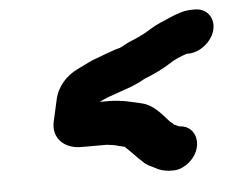

<svg xmlns="http://www.w3.org/2000/svg" viewBox="-39 -515 620 509"><g transform="rotate(-5 271.0 -261.0)"><path d="M497 -471H489C466 -471 447 -463 428 -455C408 -446 395 -442 374 -429C360 -420 355 -418 341 -411L325 -404C315 -401 301 -392 290 -387C266 -381 236 -368 213 -360C200 -354 185 -346 172 -340C144 -326 119 -301 111 -265L98 -207C89 -166 118 -134 165 -134H233C244 -133 256 -131 265 -128L282 -124L281 -123C296 -110 308 -95 323 -82C333 -71 343 -68 355 -62C366 -55 379 -52 392 -51H399C415 -50 428 -55 443 -66C488 -101 478 -164 429 -166H428L415 -172C411 -177 405 -180 402 -184C385 -203 365 -228 336 -235C311 -241 281 -249 248 -249H224C260 -267 301 -275 336 -293C342 -296 346 -299 349 -300C376 -311 396 -320 421 -336C434 -345 451 -351 465 -356H470C501 -356 534 -383 541 -414C548 -445 528 -471 497 -471Z"/></g></svg>

Font: Electronic
Style: UltHvIt
Weight: 900
Version: Version 1.011